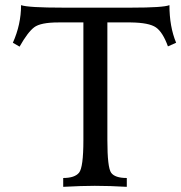

<svg xmlns="http://www.w3.org/2000/svg" viewBox="-20 -723 702 743"><path d="M470.7 0Q404.8 -3.9 346.7 -3.9Q296.9 -3.9 224.6 0V-34.2Q269 -34.2 285.9 -54.7Q302.7 -75.2 302.7 -180.7V-636.2H206.1Q137.2 -636.2 112.3 -617.4Q87.4 -598.6 55.7 -542.5L29.8 -557.6Q61.5 -628.4 61.5 -703.1Q88.4 -693.4 224.1 -693.4H487.3Q612.3 -693.4 635.7 -703.1Q635.7 -619.6 661.6 -557.6L629.9 -543.5Q609.9 -598.6 583.5 -616.9Q557.1 -635.3 486.3 -636.2H395.5V-180.7Q395.5 -74.7 410.2 -54.4Q424.8 -34.2 470.7 -34.2Z"/></svg>

Font: Almanac
Style: Regular
Weight: 400
Designer: Eden's Almanac
Version: Version 3.501;March 28, 2021;FontCreator 13.0.0.2683 64-bit